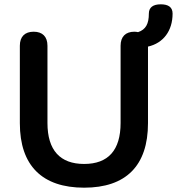

<svg xmlns="http://www.w3.org/2000/svg" viewBox="-20 -860 820 890"><path d="M370 10C564 10 666 -92 666 -289V-644C737 -660 780 -717 780 -797C780 -827 760 -840 725 -840C690 -840 670 -826 670 -797C670 -750 656 -723 620 -711C615 -712 609 -713 603 -713C562 -713 539 -690 539 -648V-290C539 -163 481 -100 370 -100C259 -100 200 -163 200 -290V-648C200 -690 177 -713 136 -713C95 -713 72 -690 72 -648V-289C72 -92 176 10 370 10Z"/></svg>

Font: Nunito
Style: Bold
Weight: 700
Designer: Vernon Adams
Foundry: Vernon Adams
Version: Version 3.602